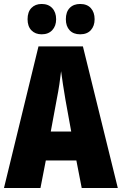

<svg xmlns="http://www.w3.org/2000/svg" viewBox="-20 -948 614 968"><path d="M392 0 365 -139H211L184 0H0L174 -714H398L574 0ZM310 -445Q303 -485 297.5 -522Q292 -559 288 -589Q285 -561 279.5 -524Q274 -487 266 -447L236 -285H339ZM119 -851Q119 -888 138.5 -908Q158 -928 190 -928Q224 -928 243.5 -907Q263 -886 263 -851Q263 -817 243.5 -796Q224 -775 190 -775Q158 -775 138.5 -795Q119 -815 119 -851ZM312 -851Q312 -888 331.5 -908Q351 -928 384 -928Q419 -928 438 -907Q457 -886 457 -851Q457 -817 438 -796Q419 -775 384 -775Q350 -775 331 -795.5Q312 -816 312 -851Z"/></svg>

Font: Noto Sans Thai Looped ExtraCondensed Black
Style: Regular
Weight: 900
Width: 2
Designer: Sasikarn Vongin, Ben Mitchell
Foundry: The Fontpad Ltd
Version: Version 1.001; ttfautohint (v1.8.4.7-5d5b)